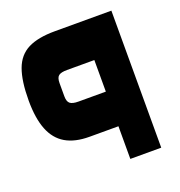

<svg xmlns="http://www.w3.org/2000/svg" viewBox="-116 -724 772 823"><g transform="rotate(-20 270.0 -312.5)"><path d="M340 0V-149H208Q142 -149 99.5 -174Q57 -199 36.5 -251Q16 -303 16 -384Q16 -473 35.5 -526Q55 -579 100.5 -602Q146 -625 223 -625H481V0ZM215 -307H340V-451H215Q188 -451 177 -442.5Q166 -434 166 -409V-349Q166 -325 177 -316Q188 -307 215 -307Z"/></g></svg>

Font: Changa ExtraLight
Style: Bold
Weight: 700
Version: Version 3.002; ttfautohint (v1.8.2)